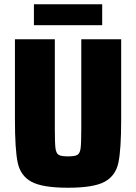

<svg xmlns="http://www.w3.org/2000/svg" viewBox="-20 -872 638 900"><path d="M50 -311V-688H237V-269Q237 -201 240 -177.5Q243 -154 254.5 -146.5Q266 -139 299 -139Q332 -139 343.5 -146.5Q355 -154 358 -177.5Q361 -201 361 -269V-688H548V-311Q548 -171 535 -109.5Q522 -48 470.5 -20Q419 8 299 8Q179 8 127.5 -20Q76 -48 63 -109.5Q50 -171 50 -311ZM139 -754V-852H459V-754Z"/></svg>

Font: Saira Semi Condensed ExtraBold
Style: Regular
Weight: 800
Width: 4
Designer: Hector Gatti with collaboration of the Omnibus-Type team
Foundry: Omnibus-Type
Version: Version 1.001; ttfautohint (v1.8)